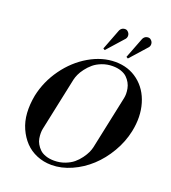

<svg xmlns="http://www.w3.org/2000/svg" viewBox="-172 -1109 1113 1248"><g transform="rotate(20 384.0 -485.0)"><path d="M328.1 12.2Q273.4 12.2 226.1 -7.6Q178.7 -27.3 145.3 -62.5Q111.8 -97.7 90.1 -146.2Q68.4 -194.8 64.7 -252.2Q61 -309.6 73.2 -374Q95.2 -478.5 159.2 -567.4Q223.1 -656.2 312 -708Q400.9 -759.8 492.2 -759.8Q583.5 -759.8 650.1 -708Q716.8 -656.2 742.9 -567.6Q769 -479 747.1 -374Q730.5 -295.4 688.7 -224.1Q647 -152.8 590.8 -101.1Q534.7 -49.3 465.6 -18.6Q396.5 12.2 328.1 12.2ZM195.8 -189Q192.9 -175.3 192.9 -158.9Q192.9 -142.6 196 -123Q199.2 -103.5 209.5 -85.7Q219.7 -67.9 234.9 -53Q250 -38.1 275.9 -29.1Q301.8 -20 335 -20Q374.5 -20 408.7 -33Q442.9 -45.9 465.8 -64.9Q488.8 -84 506.3 -108.2Q523.9 -132.3 533 -152.1Q542 -171.9 545.9 -189L624 -558.1Q627 -571.8 627 -588.4Q627 -605 623.3 -624.5Q619.6 -644 609.6 -662.1Q599.6 -680.2 584.2 -695.1Q568.8 -710 543.2 -719Q517.6 -728 484.9 -728Q446.3 -728 412.1 -715.1Q377.9 -702.1 355 -682.9Q332 -663.6 314 -639.6Q295.9 -615.7 286.9 -595.5Q277.8 -575.2 273.9 -558.1ZM387.2 -814.9 442.9 -960Q452.1 -978 469.7 -981.2Q487.3 -984.4 497.1 -974.1Q508.3 -964.4 509.8 -950.2Q511.2 -936 502.9 -924.8L398.9 -808.1ZM546.9 -814.9 603 -960Q612.3 -978 629.9 -981.2Q647.5 -984.4 657.2 -974.1Q668.5 -964.4 669.9 -950.2Q671.4 -936 663.1 -924.8L559.1 -808.1Z"/></g></svg>

Font: Fin Serif Display
Style: Italic
Weight: 400
Italic angle: -12°
Designer: J. Blake Harris
Version: Version 1.006;FEAKit 1.0